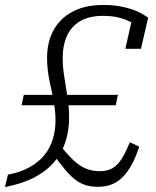

<svg xmlns="http://www.w3.org/2000/svg" viewBox="-51 -747 631 775"><path d="M365 -683Q310 -683 273.5 -662Q237 -641 219.5 -602.5Q202 -564 202 -512Q202 -482 206 -453.5Q210 -425 215 -396Q220 -367 224 -337Q228 -307 228 -274Q228 -221 213.5 -175.5Q199 -130 167.5 -93Q136 -56 87 -30.5Q38 -5 -31 8L-19 -42Q33 -52 70 -73Q107 -94 129.5 -122.5Q152 -151 162.5 -186.5Q173 -222 173 -261Q173 -288 169.5 -313Q166 -338 161 -363Q156 -388 150.5 -412.5Q145 -437 142 -462.5Q139 -488 139 -514Q139 -576 164.5 -624Q190 -672 241 -699.5Q292 -727 366 -727Q404 -727 433.5 -721.5Q463 -716 485.5 -708Q508 -700 523 -691Q538 -682 547 -676L518 -550H455L484 -679Q492 -675 497 -669Q502 -663 505.5 -656Q509 -649 512 -642.5Q515 -636 516 -631Q499 -646 477.5 -657.5Q456 -669 428.5 -676Q401 -683 365 -683ZM45 -364H425L416 -322H36ZM344 7Q313 7 289.5 -1.5Q266 -10 246 -27Q226 -44 205.5 -70Q185 -96 158 -130L185 -168Q216 -129 241.5 -104Q267 -79 293.5 -67.5Q320 -56 351 -56Q382 -56 403 -68Q424 -80 440.5 -106.5Q457 -133 473 -173L511 -155Q498 -115 482 -85Q466 -55 446 -34Q426 -13 401 -3Q376 7 344 7Z"/></svg>

Font: Roboto Serif ExtraLight
Style: Italic
Weight: 250
Italic angle: -10°
Designer: Greg Gazdowicz
Foundry: Commercial Type
Version: Version 1.008